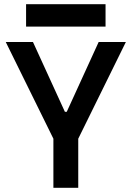

<svg xmlns="http://www.w3.org/2000/svg" viewBox="-20 -893 626 913"><path d="M233.9 0H352.1V-233.4L578.6 -693.4H449.2L297.4 -361.3H288.6L136.7 -693.4H7.3L233.9 -233.4ZM104 -766.6H481.9V-873H104Z"/></svg>

Font: Cascadia Code NF SemiBold
Style: Regular
Weight: 600
Monospace: yes
Designer: Aaron Bell
Foundry: Saja Typeworks
Version: Version 2404.023